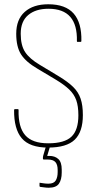

<svg xmlns="http://www.w3.org/2000/svg" viewBox="-20 -683 459 899"><path d="M205 8Q119 8 82 -35.5Q45 -79 46 -168Q46 -172 50 -172H64Q67 -172 67 -168Q65 -88 98 -50Q131 -12 206 -12Q282 -12 314.5 -43Q347 -74 347 -143Q347 -186 337 -214Q327 -242 304 -264Q281 -286 243 -309L156 -361Q101 -393 78.5 -428.5Q56 -464 56 -525Q56 -592 96 -627.5Q136 -663 206 -663Q287 -663 325 -619.5Q363 -576 361 -491Q361 -487 358 -487H342Q340 -487 340 -491Q342 -566 309 -604Q276 -642 207 -642Q147 -642 112 -612.5Q77 -583 77 -525Q77 -471 97.5 -439.5Q118 -408 167 -379L255 -326Q298 -300 322.5 -276Q347 -252 357.5 -221Q368 -190 368 -144Q368 -66 330 -29Q292 8 205 8ZM208 196Q198 196 188 194.5Q178 193 168 192Q166 191 165.5 190Q165 189 165 188V176Q165 171 168 173Q176 174 185.5 175.5Q195 177 207 177Q232 177 241 162Q250 147 250 123V113Q250 88 239.5 76Q229 64 204 64H185Q181 64 181 60Q181 58 181 54Q181 50 182 47L197 -4Q198 -7 201 -7H214Q218 -7 216 -3L201 47H211Q237 47 253 61.5Q269 76 269 111V125Q269 158 256 177Q243 196 208 196Z"/></svg>

Font: Sofia Sans Condensed Thin
Style: Regular
Weight: 250
Version: Version 4.100